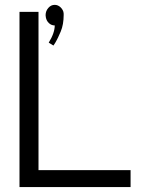

<svg xmlns="http://www.w3.org/2000/svg" viewBox="-20 -759 580 779"><path d="M238.3 -697.3V-703.6C238.3 -713.9 231.9 -723.6 225.6 -729.5C218.8 -735.8 210.9 -739.3 202.1 -739.3C191.9 -739.3 183.6 -735.4 176.3 -727.1C168.9 -718.8 165 -709 165 -697.3C165 -694.3 165.5 -690.9 166 -688.5C168 -678.7 171.9 -671.4 178.7 -665C185.5 -658.7 193.4 -655.8 202.1 -655.8C202.1 -636.2 194.3 -612.8 177.7 -585.9L196.8 -574.2L204.1 -585.4C208.5 -593.3 212.4 -600.1 215.3 -606.4C218.3 -612.8 221.7 -620.1 226.1 -630.4C230.5 -640.6 233.4 -651.4 235.4 -662.6C237.3 -673.8 238.3 -686 238.3 -697.3ZM59.1 -710.9V0H509.8V-68.8H136.2V-710.9Z"/></svg>

Font: Tuffy
Style: Regular
Weight: 500
Designer: Thatcher Ulrich, Karoly Barta and Michael Everson
Version: Version 001.270